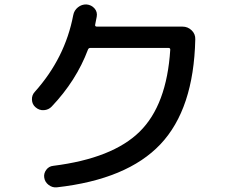

<svg xmlns="http://www.w3.org/2000/svg" viewBox="-20 -803 1040 854"><path d="M210 -329.1Q196.3 -314.5 175.3 -313Q154.3 -311.5 137.7 -326.2Q123 -338.9 122.1 -359.4Q121.1 -379.9 134.8 -394.5Q269.5 -544.9 305.7 -735.4Q309.6 -756.8 326.7 -770.5Q343.8 -784.2 365.2 -783.2Q386.7 -781.2 400.4 -765.6Q414.1 -750 410.2 -728.5Q409.2 -722.7 406.7 -710.9Q404.3 -699.2 403.3 -693.4Q401.4 -685.5 410.2 -684.6H792Q815.4 -684.6 832.5 -668Q849.6 -651.4 848.6 -627.9Q841.8 -318.4 693.8 -161.6Q545.9 -4.9 232.4 30.3Q212.9 32.2 196.3 19.5Q179.7 6.8 176.8 -12.7Q173.8 -31.2 185.5 -47.4Q197.3 -63.5 216.8 -65.4Q480.5 -98.6 601.1 -217.3Q721.7 -335.9 737.3 -582Q737.3 -589.8 729.5 -589.8H381.8Q374 -589.8 371.1 -582Q319.3 -444.3 210 -329.1Z"/></svg>

Font: Rounded Mgen+ 1m medium
Style: Regular
Weight: 500
Designer: [Source Han Sans]
Ryoko NISHIZUKA  (kana & ideographs); Paul D. Hunt (Latin, Greek & Cyrillic); Wenlong ZHANG  (bopomofo
Version: Version 1.059.20150602